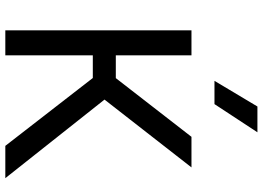

<svg xmlns="http://www.w3.org/2000/svg" viewBox="-153 -835 988 722"><g transform="rotate(90 341.0 -474.0)"><path d="M528.5 0 240 -372 494.5 -700H609.5L354.5 -373L650 0ZM94 0V-700H188V-415.5H317V-329H188V0ZM284 -786.5 380.5 -948H477.5L371.5 -786.5Z"/></g></svg>

Font: Geologica Cursive Light
Style: Regular
Weight: 300
Designer: Sindre Bremnes, Frode Helland
Foundry: Monokrom Skriftforlag AS
Version: Version 1.010;gftools[0.9.28]